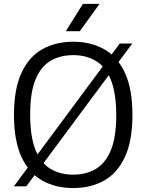

<svg xmlns="http://www.w3.org/2000/svg" viewBox="-20 -966 760 996"><path d="M116.5 0.5H52L601 -740H666ZM360 9.5Q267.5 9.5 198.5 -29.8Q129.5 -69 91 -152.8Q52.5 -236.5 52.5 -370Q52.5 -503.5 91 -587.2Q129.5 -671 198.8 -710.2Q268 -749.5 360 -749.5Q452 -749.5 521 -710.2Q590 -671 628.5 -587.2Q667 -503.5 667 -370Q667 -236.5 628.5 -152.8Q590 -69 520.8 -29.8Q451.5 9.5 360 9.5ZM360 -60Q427 -60 477.2 -89.8Q527.5 -119.5 555.2 -187Q583 -254.5 583 -367.5Q583 -483 555.2 -551.5Q527.5 -620 477.2 -650Q427 -680 360 -680Q292.5 -680 242.2 -650.5Q192 -621 164.2 -553.5Q136.5 -486 136.5 -372.5Q136.5 -256.5 164.2 -188.2Q192 -120 242.2 -90Q292.5 -60 360 -60ZM321.5 -804 410 -946H496.5L394 -804Z"/></svg>

Font: Encode Sans Condensed Thin
Style: Regular
Weight: 400
Version: Version 3.002